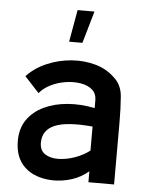

<svg xmlns="http://www.w3.org/2000/svg" viewBox="-52 -757 612 805"><g transform="rotate(5 254.0 -355.0)"><path d="M197 5Q124 2 82 -37Q40 -76 40 -147Q40 -200 65.5 -236.5Q91 -273 135 -294Q179 -315 234.5 -319.5Q290 -324 349 -312V-344Q349 -373 330.5 -389Q312 -405 282.5 -410Q253 -415 219.5 -410Q186 -405 156.5 -390.5Q127 -376 109 -354L48 -420Q83 -457 132.5 -478Q182 -499 235.5 -503Q289 -507 336.5 -493.5Q384 -480 417 -448Q450 -419 454 -370Q458 -321 458 -260V0H350V-46Q317 -18 277 -6Q237 6 197 5ZM347 -133V-234Q238 -244 187.5 -222.5Q137 -201 137 -148Q137 -115 159.5 -100.5Q182 -86 215.5 -86.5Q249 -87 284.5 -99.5Q320 -112 347 -133ZM218 -580H274L313 -715H242Z"/></g></svg>

Font: Kulim Park SemiBold
Style: Regular
Weight: 600
Designer: Noponies / Dale Sattler
Foundry: Noponies
Version: Version 1.000; ttfautohint (v1.8.3)